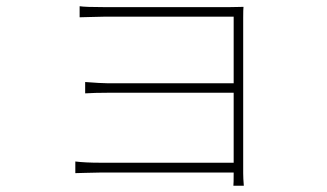

<svg xmlns="http://www.w3.org/2000/svg" viewBox="-20 -553 1040 611"><path d="M755.9 38.1H722.7Q723.6 30.3 723.6 -1V-3.9H298.8Q279.3 -3.9 252.4 -2.9Q225.6 -2 219.7 -2V-39.1Q251 -35.2 297.9 -35.2H723.6V-257.8H321.3Q282.2 -257.8 251 -255.9V-292Q301.8 -288.1 320.3 -288.1H723.6V-500H314.5Q306.6 -500 272.5 -499Q238.3 -498 233.4 -498V-533.2Q251 -530.3 314.5 -530.3H708Q720.7 -530.3 735.8 -530.8Q751 -531.2 754.9 -531.2Q753.9 -523.4 753.9 -497.1V-2Q753.9 14.6 755.9 38.1Z"/></svg>

Font: GenEi Gothic M ExtraLight
Style: Regular
Weight: 200
Designer: o_tamon (Modified); [Source Han Sans]
Ryoko NISHIZUKA  (kana & ideographs); Paul D. Hunt (Latin, Greek & Cyrillic); Wenl
Version: Version 1.1a;Original Version 1.004